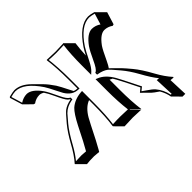

<svg xmlns="http://www.w3.org/2000/svg" viewBox="-192 -895 1331 1331"><g transform="rotate(-45 473.0 -230.0)"><path d="M305.7 -112.3Q245.6 7.8 223.6 44.9Q218.8 53.2 214.4 60.5Q168.9 56.6 167.5 56.6Q121.1 56.6 94.7 60.5L38.1 3.9L35.2 0Q76.2 -45.4 118.2 -123Q155.3 -190.4 193.8 -236.8Q242.2 -294.9 259.3 -308.1Q287.6 -329.1 331.1 -336.9V-339.8Q322.8 -344.2 315.9 -351.1Q300.3 -366.7 270 -433.6Q249.5 -478 233.4 -501Q214.8 -512.2 199.7 -512.2Q165.5 -511.7 137.7 -491.2L126.5 -494.6L69.8 -550.8L42 -642.1L46.9 -647.9Q85 -657.7 101.1 -658.2Q160.2 -657.2 215.3 -602.5L272 -545.9Q299.8 -517.6 328.6 -474.6Q341.3 -455.6 379.9 -378.4Q384.8 -369.1 388.2 -362.8Q402.3 -357.9 418.9 -356.9V-444.8Q418.9 -559.6 407.2 -645L409.2 -647.9Q410.6 -647.9 491.2 -645L574.2 -647.9L575.2 -645L631.3 -588.4Q624.5 -541.5 621.6 -477.5Q637.7 -508.8 651.9 -530.8Q736.8 -656.7 823.2 -658.2Q842.3 -658.2 874.5 -648.9Q876.5 -648.4 877 -647.9L881.8 -642.1L938.5 -585.4L910.6 -494.6L899.4 -491.2Q870.1 -511.7 837.4 -512.2Q796.9 -512.2 751 -450.2Q749 -447.3 747.6 -445.3Q732.9 -424.3 697.8 -349.1Q682.6 -316.9 671.4 -302.2Q676.8 -297.4 681.6 -293L738.3 -236.3Q749.5 -225.1 786.6 -180.7Q825.2 -134.3 869.6 -53.2Q904.8 11.2 945.8 56.6L942.4 60.5Q934.1 59.1 916 58.1L921.4 197.8H894.5L837.9 141.1Q830.6 99.6 808.1 61.5Q771 36.6 760.7 26.4L704.1 -29.8L732.9 -53.7Q725.1 -68.4 674.8 -168.9Q651.4 -214.4 639.6 -232.9Q629.4 -238.8 619.6 -242.7V-143.6Q619.6 -28.8 631.3 56.6L575.2 0L573.2 2.9L629.4 59.6Q627.9 59.6 547.4 56.6L464.4 59.6L408.2 2.9L407.2 0Q418.9 -81.5 418.9 -200.2V-243.2Q367.7 -223.6 330.6 -159.2Q321.8 -144 305.7 -112.3ZM839.8 86.4 840.8 87.4ZM596.7 -336.4 592.8 -339.8V-336.9Q595.2 -336.9 596.7 -336.4ZM240.2 -173.3Q280.3 -251 309.1 -278.3Q351.1 -315.9 418 -321.8L429.2 -322.3V-200.2Q429.2 -87.9 418 -7.8Q462.4 -10.3 491.2 -9.8Q520 -9.8 564 -7.3Q553.2 -91.8 553.2 -200.2V-314L566.4 -308.6Q620.1 -287.6 659.2 -220.2Q667.5 -205.6 684.1 -173.3Q735.8 -69.3 741.7 -58.6L745.6 -51.3L719.2 -29.8Q727.5 -22.9 747.6 -9.8Q783.7 14.2 797.9 30.3Q834 72.8 846.2 130.9H854.5L848.6 -9.3L859.9 -8.3Q865.2 -7.8 869.1 -7.8Q836.4 -46.9 793.5 -125Q759.3 -186.5 722.2 -230.5Q674.3 -288.1 659.7 -299.8Q633.3 -319.8 591.3 -327.1L583 -328.6V-346.2L588.9 -349.1Q607.9 -358.4 634.8 -417.5Q664.1 -481 682.6 -507.8Q733.4 -578.1 780.8 -579.1Q816.4 -578.6 845.7 -558.1L870.6 -639.2Q839.4 -647.5 823.2 -647.9Q741.2 -647 660.2 -525.4Q648.4 -507.8 610.8 -432.6Q589.4 -390.6 569.8 -372.1L553.2 -356.9V-444.8Q553.2 -558.1 564 -637.2Q519.5 -634.8 491.2 -634.8Q462.9 -634.8 418 -637.7Q428.7 -553.2 429.2 -444.8V-346.7L418.5 -347.2Q361.3 -349.1 327.1 -406.2Q318.4 -420.9 302.2 -454.1Q278.8 -502 263.7 -525.4Q182.1 -647 101.1 -647.9Q81.5 -647.5 53.2 -639.2L78.1 -558.1Q108.9 -578.6 143.1 -579.1Q191.4 -577.6 241.2 -507.8Q258.3 -483.9 294.4 -406.2Q317.4 -358.4 335.4 -349.1L340.8 -346.2V-328.6L332.5 -327.1Q280.3 -317.9 248 -284.7Q238.8 -274.9 201.7 -230.5Q164.1 -185.5 120.1 -105Q88.4 -47.4 55.2 -7.8Q85.4 -9.8 110.8 -9.8Q124.5 -9.8 152.8 -6.8Q180.2 -52.7 240.2 -173.3Z"/></g></svg>

Font: Linux Biolinum Shadow O
Style: Bold
Weight: 700
Designer: Philipp H. Poll
Foundry: Philipp H. Poll
Version: Version 0.9.2